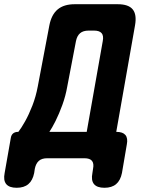

<svg xmlns="http://www.w3.org/2000/svg" viewBox="-92 -750 712 910"><path d="M-13 140Q-48 140 -62.5 122.5Q-77 105 -70 70L-41 -95Q-39 -110 -30 -117.5Q-21 -125 -6 -125H-5Q9 -143 27 -175Q45 -207 61.5 -249.5Q78 -292 87 -340L142 -630Q152 -681 181.5 -705.5Q211 -730 262 -730H466Q517 -730 537 -705.5Q557 -681 548 -630L459 -125H460Q490 -125 502.5 -110Q515 -95 509 -65L486 70Q479 105 458.5 122.5Q438 140 403 140Q368 140 353.5 122.5Q339 105 346 70L349 50Q354 25 344 12.5Q334 0 308 0H132Q106 0 92 12.5Q78 25 73 50L70 70Q63 105 42.5 122.5Q22 140 -13 140ZM395 -555Q400 -581 389.5 -593Q379 -605 354 -605H328Q302 -605 287.5 -592.5Q273 -580 268 -555L227 -341Q219 -295 203.5 -252.5Q188 -210 171.5 -177Q155 -144 142 -125H319Z"/></svg>

Font: Maple Mono ExtraBold
Style: Italic
Weight: 800
Italic angle: -10°
Monospace: yes
Designer: subframe7536
Version: Version 7.200